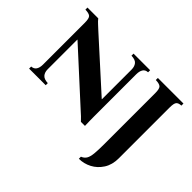

<svg xmlns="http://www.w3.org/2000/svg" viewBox="-172 -976 1512 1512"><g transform="rotate(45 584.0 -220.0)"><path d="M644 8Q629 -8 613 -23.5Q597 -39 562 -70L168 -430H166V-100Q166 -66 183.5 -45.5Q201 -25 244 -23V0H59V-23Q88 -25 101 -45.5Q114 -66 114 -100V-565Q114 -614 99.5 -627.5Q85 -641 44 -642V-665H164Q179 -646 196 -631Q213 -616 235 -595L633 -235H635V-565Q635 -599 618 -620Q601 -641 557 -642V-665H742V-642Q713 -641 700 -620Q687 -599 687 -565V-100Q687 -72 687.5 -46.5Q688 -21 689 8ZM838 225V202Q864 192 877 171Q890 150 894 109Q898 68 898 0V-565Q898 -614 883.5 -627.5Q869 -641 828 -642V-665H1113V-642Q1084 -641 1071 -627.5Q1058 -614 1058 -565V0Q1058 72 1025.5 122.5Q993 173 943 199Q893 225 838 225Z"/></g></svg>

Font: Bona Nova SC
Style: Bold
Weight: 700
Designer: Mateusz Machalski
Foundry: Capitalics
Version: Version 4.001; ttfautohint (v1.8.4.7-5d5b)